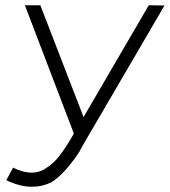

<svg xmlns="http://www.w3.org/2000/svg" viewBox="-20 -704 648 733"><path d="M4 -16 30 -64Q67 -45 100 -45Q132 -45 157 -63Q184 -79 208.5 -111Q233 -143 262 -194L75 -684H134L299 -257L548 -684L608 -683L382 -296Q357 -253 320.5 -191Q284 -129 285 -128Q264 -94 234 -59.5Q204 -25 176 -8Q141 9 102 9Q56 9 4 -16Z"/></svg>

Font: Bellota Text
Style: Italic
Weight: 400
Italic angle: -7.5°
Designer: Kemie Guaida
Foundry: Kemie Guaida
Version: Version 4.001